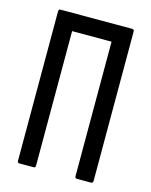

<svg xmlns="http://www.w3.org/2000/svg" viewBox="-102 -723 623 790"><g transform="rotate(15 209.5 -327.5)"><path d="M57 0Q49 0 49 -10V-645Q49 -655 57 -655H363Q371 -655 371 -645V-10Q371 0 362 0H302Q294 0 294 -10V-582H126V-10Q126 0 119 0Z"/></g></svg>

Font: Sofia Sans Extra Condensed Medium
Style: Regular
Weight: 500
Version: Version 4.100